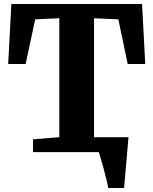

<svg xmlns="http://www.w3.org/2000/svg" viewBox="-20 -763 769 963"><path d="M374.5 -75H550.5V-47H374.5ZM522.5 180Q520.5 165.5 514.2 139.2Q508 113 500.2 84.2Q492.5 55.5 485.5 32.2Q478.5 9 475.5 0L441 -75H624.5Q623 -62 621 -36Q619 -10 616.2 22.2Q613.5 54.5 610.5 86.2Q607.5 118 605.5 143.5Q603.5 169 602.5 180ZM277.5 -75V-671.5L156.5 -666L108.5 -442H21L37 -743H692.5L708.5 -442H620.5L573.5 -666L451.5 -671.5V-75L584 -64V0H145.5V-64Z"/></svg>

Font: Merriweather 24pt Black
Style: Regular
Weight: 900
Designer: Eben Sorkin
Foundry: Eben Sorkin
Version: Version 2.100